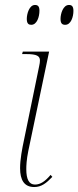

<svg xmlns="http://www.w3.org/2000/svg" viewBox="-20 -744 316 774"><path d="M243 -644C266 -644 276 -676 276 -700C276 -719 269 -724 258 -724C234 -724 224 -688 224 -668C224 -648 232 -644 243 -644ZM106 -644C129 -644 139 -676 139 -701C139 -719 132 -724 121 -724C98 -724 88 -688 88 -668C88 -648 96 -644 106 -644ZM118 10C147 10 167 -6 191 -31L184 -39C162 -13 143 0 121 0C97 0 86 -21 86 -62C86 -77 87 -100 94 -135L178 -536H72L69 -526H86C129 -526 141 -518 141 -500C141 -494 140 -487 138 -478L77 -181C69 -144 61 -101 61 -66C61 -19 77 10 118 10Z"/></svg>

Font: Noto Serif Display Condensed Thin
Style: Italic
Weight: 100
Width: 3
Italic angle: -12°
Designer: Monotype Design Team
Foundry: Monotype Imaging Inc.
Version: Version 2.009